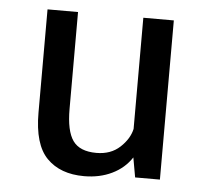

<svg xmlns="http://www.w3.org/2000/svg" viewBox="-43 -547 656 602"><g transform="rotate(5 285.0 -245.5)"><path d="M242.5 10Q167.5 10 125.2 -33Q83 -76 83 -176V-501H179V-196Q179 -127 200.5 -96.5Q222 -66 274.5 -66Q320 -66 348.8 -92.8Q377.5 -119.5 384.5 -151V-501H480.5V0H402.5L391.5 -62Q369 -27.5 330.2 -8.8Q291.5 10 242.5 10Z"/></g></svg>

Font: League Mono Narrow
Style: Regular
Weight: 400
Width: 3
Designer: Tyler Finck
Foundry: The League of Moveable Type / Tyler Finck
Version: Version 2.210